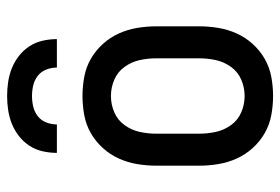

<svg xmlns="http://www.w3.org/2000/svg" viewBox="-144 -636 788 540"><g transform="rotate(-90 250.0 -366.0)"><path d="M250 8Q223 8 196 3Q169 -2 145.5 -15.5Q122 -29 103.5 -49.5Q85 -70 74 -94.5Q63 -119 58.5 -146Q54 -173 54 -200V-320Q54 -347 58.5 -374Q63 -401 74 -425.5Q85 -450 103.5 -470.5Q122 -491 145.5 -504.5Q169 -518 196 -523Q223 -528 250 -528Q277 -528 304 -523Q331 -518 354.5 -504.5Q378 -491 396.5 -470.5Q415 -450 426 -425.5Q437 -401 441.5 -374Q446 -347 446 -320V-200Q446 -173 441.5 -146Q437 -119 426 -94.5Q415 -70 396.5 -49.5Q378 -29 354.5 -15.5Q331 -2 304 3Q277 8 250 8ZM250 -72Q274 -72 296 -81.5Q318 -91 332 -110.5Q346 -130 351 -153Q356 -176 356 -200V-320Q356 -344 351 -367Q346 -390 332 -409.5Q318 -429 296 -438.5Q274 -448 250 -448Q226 -448 204 -438.5Q182 -429 168 -409.5Q154 -390 149 -367Q144 -344 144 -320V-200Q144 -176 149 -153Q154 -130 168 -110.5Q182 -91 204 -81.5Q226 -72 250 -72ZM90 -600Q90 -620 94.5 -640Q99 -660 110 -677Q121 -694 137 -706.5Q153 -719 171.5 -726.5Q190 -734 210 -737Q230 -740 250 -740Q270 -740 290 -737Q310 -734 328.5 -726.5Q347 -719 363 -706.5Q379 -694 390 -677Q401 -660 405.5 -640Q410 -620 410 -600H330Q330 -615 324.5 -629.5Q319 -644 307 -653.5Q295 -663 280 -666.5Q265 -670 250 -670Q235 -670 220 -666.5Q205 -663 193 -653.5Q181 -644 175.5 -629.5Q170 -615 170 -600Z"/></g></svg>

Font: Iosevka Curly Medium
Style: Regular
Weight: 500
Monospace: yes
Designer: Belleve Invis
Foundry: Belleve Invis
Version: Version 22.1.2; ttfautohint (v1.8.4)